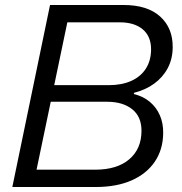

<svg xmlns="http://www.w3.org/2000/svg" viewBox="-20 -749 730 769"><path d="M29.4 0 180.4 -729H474.6Q570.6 -729 621.6 -682.7Q672.6 -636.4 671.7 -559.3Q671.4 -513.3 651.9 -476.3Q632.3 -439.3 597.6 -414.1Q563 -388.9 517 -377.3L516 -372.4Q553.9 -363.1 580.3 -340.9Q606.7 -318.6 620.4 -286.9Q634.1 -255.3 633.6 -216.3Q633 -150 600 -101.4Q567 -52.9 506.9 -26.4Q446.7 0 363 0ZM126.4 -69.4H361.3Q449.1 -69.4 497.9 -111.2Q546.7 -153 546.7 -225.1Q546.7 -282.1 509.1 -311.8Q471.4 -341.4 409.1 -341.4H171.9L186 -407.9H415Q467.7 -407.9 505.9 -425.1Q544.1 -442.3 564.6 -474.8Q585.1 -507.3 585.1 -551.7Q585.1 -603.3 551.8 -631.4Q518.4 -659.6 459.4 -659.6H249.7Z"/></svg>

Font: Mona Sans
Style: Italic
Weight: 200
Italic angle: -11.6951°
Designer: Deni Anggara
Foundry: GitHub
Version: Version 2.000